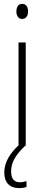

<svg xmlns="http://www.w3.org/2000/svg" viewBox="-20 -747 224 985"><path d="M94 -727Q110 -727 117 -715.5Q124 -704 124 -689Q124 -671 116 -660.5Q108 -650 93 -650Q79 -650 71.5 -661Q64 -672 64 -688Q64 -704 71 -715.5Q78 -727 94 -727ZM112 -529V0H75V-529ZM37 132Q37 188 82 188Q92 188 101.5 186Q111 184 116 182V212Q109 215 99 216.5Q89 218 78 218Q42 218 22 197.5Q2 177 2 138Q2 98 24 60.5Q46 23 85 -10L110 0Q72 36 54.5 67Q37 98 37 132Z"/></svg>

Font: Noto Sans Tamil ExtraCondensed ExtraLight
Style: Regular
Weight: 200
Width: 2
Designer: Jelle Bosma - Monotype Design Team
Foundry: Monotype Imaging Inc.
Version: Version 2.004; ttfautohint (v1.8.4.7-5d5b)